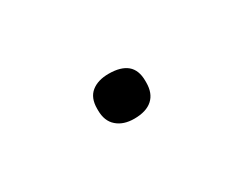

<svg xmlns="http://www.w3.org/2000/svg" viewBox="-28 -120 253 200"><g transform="rotate(-30 99.0 -20.0)"><path d="M98.5 7Q85.5 7 77.8 0.2Q70 -6.5 70 -19.5V-21.5Q70 -34.5 77.8 -40.8Q85.5 -47 98.5 -47Q113 -47 120.5 -40.8Q128 -34.5 128 -21.5V-19.5Q128 -6.5 120.5 0.2Q113 7 98.5 7Z"/></g></svg>

Font: Anek Latin Expanded Thin
Style: Regular
Weight: 250
Width: 7
Designer: Yesha Goshar
Foundry: Ek Type
Version: Version 1.003